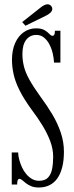

<svg xmlns="http://www.w3.org/2000/svg" viewBox="-20 -840 336 874"><path d="M156.5 13.5Q136 13.5 121.8 7.5Q107.5 1.5 97.8 -6.2Q88 -14 81 -20Q74 -26 68.5 -26Q58 -26 58 0H33.5V-146H62.5Q63 -130 67.8 -112.2Q72.5 -94.5 80.5 -77.5Q88.5 -60.5 100 -47Q111.5 -33.5 126 -25.2Q140.5 -17 157.5 -17Q184.5 -17 198.2 -31.2Q212 -45.5 217 -70.2Q222 -95 222 -126Q222 -162 208.5 -197.8Q195 -233.5 173.2 -269Q151.5 -304.5 126 -338Q89 -388.5 69 -428.8Q49 -469 41.8 -502.8Q34.5 -536.5 34.5 -567Q34.5 -612 49 -644.2Q63.5 -676.5 88.5 -693.8Q113.5 -711 144 -711Q169.5 -711 183.2 -702.5Q197 -694 204.8 -685.5Q212.5 -677 219 -677Q224.5 -677 227.2 -682.2Q230 -687.5 230 -700H255V-555H226Q225 -575.5 219.8 -597.8Q214.5 -620 204.5 -638.8Q194.5 -657.5 180 -669.2Q165.5 -681 145.5 -681Q116.5 -681 99.2 -658.8Q82 -636.5 82 -594Q82 -566 88.8 -538.2Q95.5 -510.5 113.8 -477.5Q132 -444.5 164.5 -399.5Q193.5 -360.5 217.8 -320Q242 -279.5 256.5 -236.8Q271 -194 271 -149Q271 -109 263.2 -78.8Q255.5 -48.5 241 -28Q226.5 -7.5 205.2 3Q184 13.5 156.5 13.5ZM96 -723 81 -739.5 166.5 -807Q173.5 -812.5 181.5 -816.5Q189.5 -820.5 196 -820.5Q202.5 -820.5 207.5 -817.5Q212.5 -814.5 215.5 -809Q218 -804.5 218 -799.5Q218 -790 209 -781.8Q200 -773.5 188 -768Z"/></svg>

Font: Imbue 24pt Light
Style: Regular
Weight: 300
Designer: Tyler Finck
Foundry: Etcetera Type Company
Version: Version 1.102